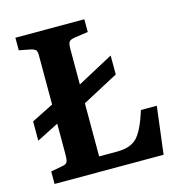

<svg xmlns="http://www.w3.org/2000/svg" viewBox="-104 -794 838 888"><g transform="rotate(-15 314.5 -350.0)"><path d="M522.9 -227.1H599.1L570.8 0H48.8V-60.1L102.1 -69.8Q123 -73.2 127.9 -82.5Q132.8 -91.8 132.8 -121.1V-266.1L27.8 -212.9V-305.2L132.8 -357.9V-583Q132.8 -594.7 132.6 -599.4Q132.3 -604 130.9 -610.8Q129.4 -617.7 126 -620.1Q122.6 -622.6 116.7 -625.2Q110.8 -627.9 101.1 -629.9L48.8 -640.1V-700.2H378.9V-639.2L314 -629.9Q293 -626.5 286.9 -617.9Q280.8 -609.4 280.8 -585.9V-414.1L453.1 -506.8V-416L280.8 -324.2V-69.8H368.2Q431.2 -69.8 462.9 -102.5Q494.6 -135.3 522.9 -227.1Z"/></g></svg>

Font: Literata Book
Style: Bold
Weight: 700
Designer: Latin by Veronika Burian and Jose Scaglione. Greek by Irene Vlachou. Cyrillic by Vera Evstafieva
Foundry: TypeTogether
Version: Version 2.003;PS 002.003;hotconv 1.0.88;makeotf.lib2.5.64775